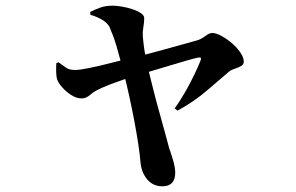

<svg xmlns="http://www.w3.org/2000/svg" viewBox="-20 -596 1040 675"><path d="M551 59Q518 59 497.5 34.5Q477 10 474 -25Q472 -50 466.5 -87Q461 -124 453 -166.5Q445 -209 435.5 -253Q426 -297 416 -336Q410 -359 403.5 -383.5Q397 -408 390.5 -430.5Q384 -453 377 -471.5Q370 -490 365 -501Q358 -515 340 -526Q322 -537 298 -544L297 -554Q315 -563 333 -569.5Q351 -576 376 -576Q389 -576 407.5 -573Q426 -570 444.5 -564Q463 -558 475 -550Q487 -542 487 -532Q487 -517 484 -500.5Q481 -484 482 -468Q483 -458 485 -440Q487 -422 491 -401Q495 -380 499 -361Q509 -321 519.5 -279Q530 -237 541 -198.5Q552 -160 560.5 -128Q569 -96 575 -74Q581 -58 588.5 -32.5Q596 -7 596 11Q596 59 551 59ZM594 -215Q615 -244 633 -276Q651 -308 664.5 -336.5Q678 -365 685 -383Q688 -391 685 -393Q682 -395 674 -393Q660 -390 636 -383Q612 -376 582 -367Q552 -358 520 -348.5Q488 -339 458 -330Q437 -324 413.5 -316Q390 -308 370.5 -300.5Q351 -293 340 -288Q312 -276 297.5 -263Q283 -250 267 -250Q250 -250 232 -261Q214 -272 200 -287.5Q186 -303 181 -316Q178 -326 177.5 -342.5Q177 -359 178 -374L186 -377Q200 -367 211.5 -358.5Q223 -350 244 -350Q260 -350 294.5 -357Q329 -364 371.5 -375Q414 -386 451 -394Q476 -400 509.5 -409Q543 -418 577.5 -427.5Q612 -437 638.5 -444.5Q665 -452 676 -455Q690 -460 703 -470Q716 -480 726 -480Q740 -480 759 -469.5Q778 -459 795.5 -444Q813 -429 825 -411.5Q837 -394 837 -379Q837 -369 827 -363.5Q817 -358 804.5 -354Q792 -350 785 -344Q755 -319 709 -279Q663 -239 604 -207Z"/></svg>

Font: Noto Serif SC ExtraLight
Style: Bold
Weight: 700
Version: Version 2.002-H1;hotconv 1.1.0;makeotfexe 2.6.0